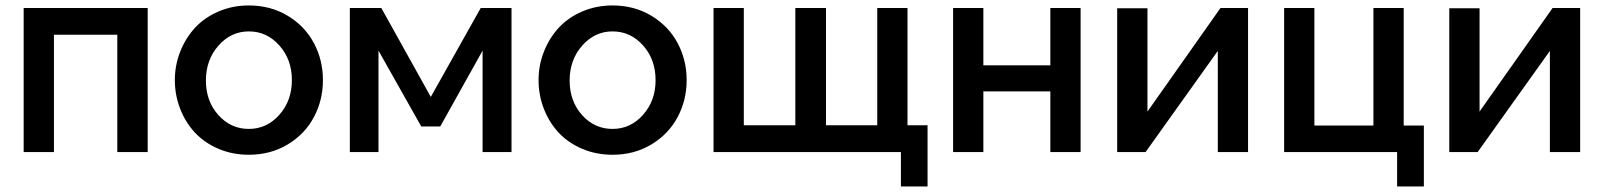

<svg xmlns="http://www.w3.org/2000/svg" viewBox="-20 -552 5821 697"><path d="M65.9 0V-522.9H516.1V0H405.8V-425.8H175.8V0Z M883.3 -532.2Q962.4 -532.2 1024.7 -494.6Q1086.9 -457 1119.6 -395.5Q1152.3 -334 1152.3 -261.2Q1152.3 -188.5 1119.6 -127Q1086.9 -65.4 1024.7 -27.8Q962.4 9.8 883.3 9.8Q823.2 9.8 772.2 -12.2Q721.2 -34.2 687 -71.3Q652.8 -108.4 633.8 -157.7Q614.7 -207 614.7 -261.2Q614.7 -315.4 634.3 -364.7Q653.8 -414.1 688 -451.2Q722.2 -488.3 773.2 -510.3Q824.2 -532.2 883.3 -532.2ZM883.3 -438Q818.4 -438 772.9 -386.2Q727.5 -334.5 727.5 -259.8Q727.5 -184.6 772.7 -134.3Q817.9 -84 883.3 -84Q948.7 -84 994.1 -135.3Q1039.6 -186.5 1039.6 -261.2Q1039.6 -335.9 994.1 -387Q948.7 -438 883.3 -438Z M1250 0V-522.9H1364.3L1543.9 -200.2L1725.1 -522.9H1836.9V0H1731.9V-368.2L1578.1 -92.8H1509.3L1354 -368.2V0Z M2203.6 -532.2Q2282.7 -532.2 2345 -494.6Q2407.2 -457 2439.9 -395.5Q2472.7 -334 2472.7 -261.2Q2472.7 -188.5 2439.9 -127Q2407.2 -65.4 2345 -27.8Q2282.7 9.8 2203.6 9.8Q2143.6 9.8 2092.5 -12.2Q2041.5 -34.2 2007.3 -71.3Q1973.1 -108.4 1954.1 -157.7Q1935.1 -207 1935.1 -261.2Q1935.1 -315.4 1954.6 -364.7Q1974.1 -414.1 2008.3 -451.2Q2042.5 -488.3 2093.5 -510.3Q2144.5 -532.2 2203.6 -532.2ZM2203.6 -438Q2138.7 -438 2093.3 -386.2Q2047.9 -334.5 2047.9 -259.8Q2047.9 -184.6 2093 -134.3Q2138.2 -84 2203.6 -84Q2269 -84 2314.5 -135.3Q2359.9 -186.5 2359.9 -261.2Q2359.9 -335.9 2314.5 -387Q2269 -438 2203.6 -438Z M3250.5 125V0H2570.3V-522.9H2680.2V-97.2H2867.2V-522.9H2978.5V-97.2H3164.6V-522.9H3274.4V-97.2H3347.2V125Z M3439.9 0V-522.9H3549.8V-314.9H3793V-522.9H3902.8V0H3793V-220.2H3549.8V0Z M4035.6 0V-522H4145.5V-147L4410.6 -522.9H4510.7V0H4400.9V-367.2L4138.7 0Z M5051.8 125V0H4641.6V-522.9H4751.5V-96.2H4965.8V-522.9H5075.7V-96.2H5148.9V125Z M5241.2 0V-522H5351.1V-147L5616.2 -522.9H5716.3V0H5606.4V-367.2L5344.2 0Z"/></svg>

Font: Rawline SemiBold
Style: Regular
Weight: 600
Designer: Matt McInerney, Pablo Impallari, Rodrigo Fuenzalida
Foundry: Matt McInerney, Pablo Impallari, Rodrigo Fuenzalida
Version: Version 4.020;PS 004.020;hotconv 1.0.88;makeotf.lib2.5.64775